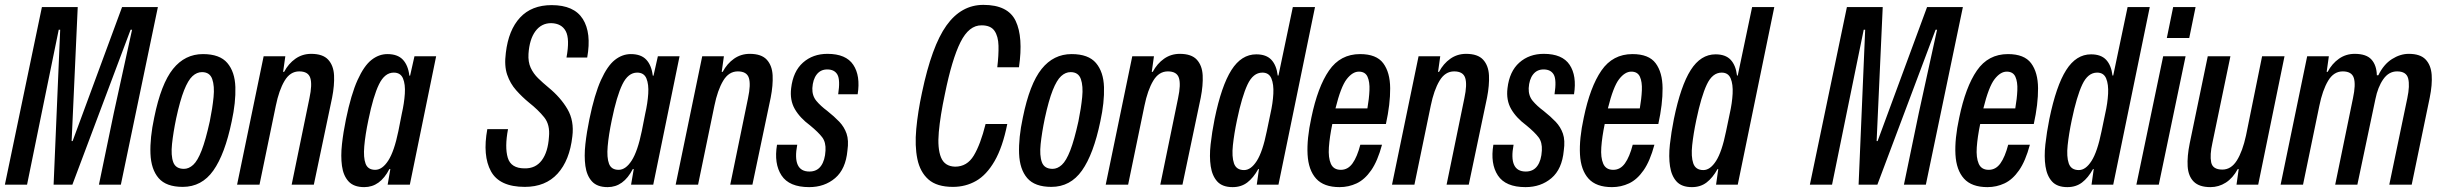

<svg xmlns="http://www.w3.org/2000/svg" viewBox="-36 -758 10029 788"><path d="M-16 0 136 -729H283L258 -179H262L465 -729H612L460 0H370L431 -294L506 -636H500L261 0H184L211 -636H205L135 -294L75 0Z M714 9Q646 9 615 -27Q584 -63 581.5 -127.5Q579 -192 597 -276Q625 -414 674 -475Q723 -536 797 -536Q866 -536 897 -499.5Q928 -463 930 -400.5Q932 -338 915 -260Q887 -125 839.5 -58Q792 9 714 9ZM719 -65Q739 -65 757 -81.5Q775 -98 791.5 -140.5Q808 -183 825 -260Q836 -314 840.5 -359.5Q845 -405 835 -433.5Q825 -462 793 -462Q772 -462 754 -445.5Q736 -429 719.5 -387.5Q703 -346 687 -272Q675 -214 670 -167Q665 -120 675 -92.5Q685 -65 719 -65Z M937 0 1046 -527H1135L1126 -463H1130Q1148 -497 1176.5 -517Q1205 -537 1241 -537Q1289 -537 1311 -513Q1333 -489 1335 -448.5Q1337 -408 1327 -357L1252 0H1161L1234 -355Q1246 -411 1237.5 -438Q1229 -465 1192 -465Q1155 -465 1132 -426.5Q1109 -388 1096 -324L1029 0Z M1459 10Q1416 10 1394.5 -13.5Q1373 -37 1367.5 -77Q1362 -117 1367.5 -166.5Q1373 -216 1384 -269Q1405 -371 1431.5 -429.5Q1458 -488 1488.5 -512Q1519 -536 1554 -536Q1596 -536 1617.5 -513Q1639 -490 1644 -448L1647 -447L1665 -527H1754L1646 0H1555L1566 -64H1562Q1524 10 1459 10ZM1504 -61Q1533 -61 1557.5 -99Q1582 -137 1599 -220L1613 -291Q1623 -335 1625.5 -373.5Q1628 -412 1618 -436Q1608 -460 1580 -460Q1543 -460 1519.5 -412Q1496 -364 1476 -266Q1463 -204 1459 -157.5Q1455 -111 1464.5 -86Q1474 -61 1504 -61Z M2118 9Q2014 9 1979 -55Q1944 -119 1964 -228H2049Q2035 -154 2048 -110.5Q2061 -67 2117 -67Q2162 -66 2187.5 -100Q2213 -134 2217 -196Q2222 -246 2197.5 -276.5Q2173 -307 2135 -337Q2107 -360 2082.5 -387.5Q2058 -415 2045.5 -451.5Q2033 -488 2040 -541Q2051 -635 2098.5 -686Q2146 -737 2228 -737Q2320 -737 2356 -680Q2392 -623 2374 -522H2289Q2303 -598 2286 -630Q2269 -662 2226 -663Q2186 -663 2161.5 -630Q2137 -597 2133 -537Q2131 -504 2142 -480Q2153 -456 2172.5 -437Q2192 -418 2215 -399Q2265 -358 2293 -310Q2321 -262 2313 -198Q2302 -100 2252.5 -45.5Q2203 9 2118 9Z M2458 10Q2415 10 2393.5 -13.5Q2372 -37 2366.5 -77Q2361 -117 2366.5 -166.5Q2372 -216 2383 -269Q2404 -371 2430.5 -429.5Q2457 -488 2487.5 -512Q2518 -536 2553 -536Q2595 -536 2616.5 -513Q2638 -490 2643 -448L2646 -447L2664 -527H2753L2645 0H2554L2565 -64H2561Q2523 10 2458 10ZM2503 -61Q2532 -61 2556.5 -99Q2581 -137 2598 -220L2612 -291Q2622 -335 2624.5 -373.5Q2627 -412 2617 -436Q2607 -460 2579 -460Q2542 -460 2518.5 -412Q2495 -364 2475 -266Q2462 -204 2458 -157.5Q2454 -111 2463.5 -86Q2473 -61 2503 -61Z M2737 0 2846 -527H2935L2926 -463H2930Q2948 -497 2976.5 -517Q3005 -537 3041 -537Q3089 -537 3111 -513Q3133 -489 3135 -448.5Q3137 -408 3127 -357L3052 0H2961L3034 -355Q3046 -411 3037.5 -438Q3029 -465 2992 -465Q2955 -465 2932 -426.5Q2909 -388 2896 -324L2829 0Z M3285 10Q3203 10 3171.5 -38Q3140 -86 3153 -164H3236Q3215 -54 3286 -54Q3317 -54 3333.5 -77Q3350 -100 3352 -140Q3354 -174 3338.5 -194.5Q3323 -215 3289 -243Q3247 -274 3226 -310.5Q3205 -347 3211 -396Q3219 -465 3259.5 -501Q3300 -537 3360 -537Q3436 -537 3466 -492Q3496 -447 3484 -371H3404Q3413 -430 3401 -451.5Q3389 -473 3359 -473Q3332 -473 3316 -452.5Q3300 -432 3298 -396Q3297 -365 3314.5 -344Q3332 -323 3359 -303Q3388 -280 3408.5 -258.5Q3429 -237 3438.5 -209.5Q3448 -182 3442 -140Q3435 -64 3391.5 -27Q3348 10 3285 10Z M3875 9Q3809 9 3774.5 -21.5Q3740 -52 3729 -105.5Q3718 -159 3724.5 -229Q3731 -299 3748 -378Q3788 -569 3848.5 -653.5Q3909 -738 4000 -738Q4101 -738 4132.5 -672Q4164 -606 4146 -482H4057Q4063 -532 4062 -570.5Q4061 -609 4045.5 -631.5Q4030 -654 3993 -654Q3941 -655 3906 -585Q3871 -515 3842 -372Q3823 -283 3817 -216Q3811 -149 3826 -112Q3841 -75 3884 -74Q3933 -74 3960.5 -119.5Q3988 -165 4009 -249H4098Q4079 -154 4046 -97Q4013 -40 3970 -15.5Q3927 9 3875 9Z M4279 9Q4211 9 4180 -27Q4149 -63 4146.5 -127.5Q4144 -192 4162 -276Q4190 -414 4239 -475Q4288 -536 4362 -536Q4431 -536 4462 -499.5Q4493 -463 4495 -400.5Q4497 -338 4480 -260Q4452 -125 4404.5 -58Q4357 9 4279 9ZM4284 -65Q4304 -65 4322 -81.5Q4340 -98 4356.5 -140.5Q4373 -183 4390 -260Q4401 -314 4405.5 -359.5Q4410 -405 4400 -433.5Q4390 -462 4358 -462Q4337 -462 4319 -445.5Q4301 -429 4284.5 -387.5Q4268 -346 4252 -272Q4240 -214 4235 -167Q4230 -120 4240 -92.5Q4250 -65 4284 -65Z M4502 0 4611 -527H4700L4691 -463H4695Q4713 -497 4741.5 -517Q4770 -537 4806 -537Q4854 -537 4876 -513Q4898 -489 4900 -448.5Q4902 -408 4892 -357L4817 0H4726L4799 -355Q4811 -411 4802.5 -438Q4794 -465 4757 -465Q4720 -465 4697 -426.5Q4674 -388 4661 -324L4594 0Z M5023 10Q4981 10 4960 -13Q4939 -36 4933 -75.5Q4927 -115 4932.5 -165Q4938 -215 4949 -270Q4977 -406 5018 -470.5Q5059 -535 5120 -535Q5161 -535 5182 -512.5Q5203 -490 5208 -448H5211L5270 -729H5361L5211 0H5122L5131 -64H5128Q5108 -28 5083 -9Q5058 10 5023 10ZM5070 -60Q5098 -60 5122 -97.5Q5146 -135 5163 -219L5178 -291Q5188 -335 5190 -373.5Q5192 -412 5182 -436Q5172 -460 5145 -460Q5107 -460 5084 -411Q5061 -362 5041 -266Q5029 -209 5024 -162Q5019 -115 5028.5 -87.5Q5038 -60 5070 -60Z M5462 10Q5397 10 5365.5 -25Q5334 -60 5330.5 -124Q5327 -188 5346 -275Q5372 -401 5418.5 -468.5Q5465 -536 5546 -536Q5613 -536 5641 -498.5Q5669 -461 5669.5 -396Q5670 -331 5652 -249H5432Q5421 -196 5418 -153.5Q5415 -111 5426 -86Q5437 -61 5467 -61Q5496 -61 5515 -87.5Q5534 -114 5547 -164H5636Q5618 -97 5591.5 -59Q5565 -21 5532 -5.5Q5499 10 5462 10ZM5541 -464Q5515 -464 5491 -433Q5467 -402 5445 -313H5576Q5583 -353 5584.5 -387.5Q5586 -422 5576.5 -443Q5567 -464 5541 -464Z M5677 0 5786 -527H5875L5866 -463H5870Q5888 -497 5916.5 -517Q5945 -537 5981 -537Q6029 -537 6051 -513Q6073 -489 6075 -448.5Q6077 -408 6067 -357L5992 0H5901L5974 -355Q5986 -411 5977.5 -438Q5969 -465 5932 -465Q5895 -465 5872 -426.5Q5849 -388 5836 -324L5769 0Z M6225 10Q6143 10 6111.5 -38Q6080 -86 6093 -164H6176Q6155 -54 6226 -54Q6257 -54 6273.5 -77Q6290 -100 6292 -140Q6294 -174 6278.5 -194.5Q6263 -215 6229 -243Q6187 -274 6166 -310.5Q6145 -347 6151 -396Q6159 -465 6199.5 -501Q6240 -537 6300 -537Q6376 -537 6406 -492Q6436 -447 6424 -371H6344Q6353 -430 6341 -451.5Q6329 -473 6299 -473Q6272 -473 6256 -452.5Q6240 -432 6238 -396Q6237 -365 6254.5 -344Q6272 -323 6299 -303Q6328 -280 6348.5 -258.5Q6369 -237 6378.5 -209.5Q6388 -182 6382 -140Q6375 -64 6331.5 -27Q6288 10 6225 10Z M6580 10Q6515 10 6483.5 -25Q6452 -60 6448.5 -124Q6445 -188 6464 -275Q6490 -401 6536.5 -468.5Q6583 -536 6664 -536Q6731 -536 6759 -498.5Q6787 -461 6787.5 -396Q6788 -331 6770 -249H6550Q6539 -196 6536 -153.5Q6533 -111 6544 -86Q6555 -61 6585 -61Q6614 -61 6633 -87.5Q6652 -114 6665 -164H6754Q6736 -97 6709.5 -59Q6683 -21 6650 -5.5Q6617 10 6580 10ZM6659 -464Q6633 -464 6609 -433Q6585 -402 6563 -313H6694Q6701 -353 6702.5 -387.5Q6704 -422 6694.5 -443Q6685 -464 6659 -464Z M6908 10Q6866 10 6845 -13Q6824 -36 6818 -75.5Q6812 -115 6817.5 -165Q6823 -215 6834 -270Q6862 -406 6903 -470.5Q6944 -535 7005 -535Q7046 -535 7067 -512.5Q7088 -490 7093 -448H7096L7155 -729H7246L7096 0H7007L7016 -64H7013Q6993 -28 6968 -9Q6943 10 6908 10ZM6955 -60Q6983 -60 7007 -97.5Q7031 -135 7048 -219L7063 -291Q7073 -335 7075 -373.5Q7077 -412 7067 -436Q7057 -460 7030 -460Q6992 -460 6969 -411Q6946 -362 6926 -266Q6914 -209 6909 -162Q6904 -115 6913.5 -87.5Q6923 -60 6955 -60Z M7392 0 7544 -729H7691L7666 -179H7670L7873 -729H8020L7868 0H7778L7839 -294L7914 -636H7908L7669 0H7592L7619 -636H7613L7543 -294L7483 0Z M8121 10Q8056 10 8024.5 -25Q7993 -60 7989.5 -124Q7986 -188 8005 -275Q8031 -401 8077.5 -468.5Q8124 -536 8205 -536Q8272 -536 8300 -498.5Q8328 -461 8328.5 -396Q8329 -331 8311 -249H8091Q8080 -196 8077 -153.5Q8074 -111 8085 -86Q8096 -61 8126 -61Q8155 -61 8174 -87.5Q8193 -114 8206 -164H8295Q8277 -97 8250.5 -59Q8224 -21 8191 -5.5Q8158 10 8121 10ZM8200 -464Q8174 -464 8150 -433Q8126 -402 8104 -313H8235Q8242 -353 8243.5 -387.5Q8245 -422 8235.5 -443Q8226 -464 8200 -464Z M8449 10Q8407 10 8386 -13Q8365 -36 8359 -75.5Q8353 -115 8358.5 -165Q8364 -215 8375 -270Q8403 -406 8444 -470.5Q8485 -535 8546 -535Q8587 -535 8608 -512.5Q8629 -490 8634 -448H8637L8696 -729H8787L8637 0H8548L8557 -64H8554Q8534 -28 8509 -9Q8484 10 8449 10ZM8496 -60Q8524 -60 8548 -97.5Q8572 -135 8589 -219L8604 -291Q8614 -335 8616 -373.5Q8618 -412 8608 -436Q8598 -460 8571 -460Q8533 -460 8510 -411Q8487 -362 8467 -266Q8455 -209 8450 -162Q8445 -115 8454.5 -87.5Q8464 -60 8496 -60Z M8857 -602 8883 -729H8975L8949 -602ZM8732 0 8842 -527H8934L8824 0Z M9036 10Q8990 10 8967.5 -12.5Q8945 -35 8942.5 -75.5Q8940 -116 8951 -170L9025 -527H9118L9044 -171Q9033 -122 9039 -92Q9045 -62 9085 -62Q9121 -62 9144.5 -99.5Q9168 -137 9182 -202L9248 -527H9340L9232 0H9143L9152 -64H9148Q9128 -27 9099 -8.5Q9070 10 9036 10Z M9324 0 9433 -527H9522L9513 -463H9517Q9535 -497 9563.5 -517Q9592 -537 9628 -537Q9676 -537 9697 -513.5Q9718 -490 9719 -449H9725Q9747 -494 9781 -515.5Q9815 -537 9850 -537Q9897 -537 9919 -514Q9941 -491 9944 -451Q9947 -411 9936 -357L9862 0H9770L9844 -355Q9855 -407 9847.5 -436Q9840 -465 9802 -465Q9768 -465 9745.5 -433Q9723 -401 9713 -351L9639 0H9548L9621 -355Q9633 -411 9624.5 -438Q9616 -465 9579 -465Q9542 -465 9519 -426.5Q9496 -388 9483 -324L9416 0Z"/></svg>

Font: Mona Sans Condensed Medium
Style: Italic
Weight: 500
Width: 3
Italic angle: -11.7°
Designer: Deni Anggara
Foundry: GitHub
Version: Version 1.001; ttfautohint (v1.8.4.7-5d5b);gftools[0.9.31]